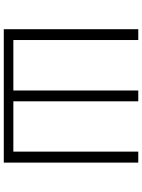

<svg xmlns="http://www.w3.org/2000/svg" viewBox="115 -884 769 1040"><g transform="rotate(90 500.0 -364.5)"><path d="M138.7 0V-728.5H197.3V-51.8H470.7V-728.5H529.3V-51.8H801.8V-728.5H861.3V0Z"/></g></svg>

Font: Gen Shin Gothic Monospace Light
Style: Regular
Weight: 300
Designer: [Source Han Sans]
Ryoko NISHIZUKA  (kana & ideographs); Paul D. Hunt (Latin, Greek & Cyrillic); Wenlong ZHANG  (bopomofo
Version: Version 1.002.20150607